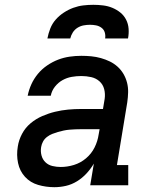

<svg xmlns="http://www.w3.org/2000/svg" viewBox="-20 -770 640 798"><path d="M206 8Q171 8 138.5 -1.5Q106 -11 84 -35Q62 -59 55 -92.5Q48 -126 54 -161Q58 -188 71.5 -213.5Q85 -239 107 -257.5Q129 -276 155.5 -287.5Q182 -299 209 -305.5Q236 -312 263 -314.5Q290 -317 317 -317H408L415 -359Q418 -380 413 -399.5Q408 -419 393.5 -432Q379 -445 359 -449.5Q339 -454 318 -454Q298 -454 278 -450.5Q258 -447 240 -437Q222 -427 208.5 -410Q195 -393 191 -372H95Q100 -397 110.5 -420Q121 -443 137.5 -463Q154 -483 176 -498Q198 -513 221.5 -522Q245 -531 269.5 -534.5Q294 -538 318 -538Q339 -538 359.5 -536Q380 -534 399.5 -528.5Q419 -523 436.5 -514.5Q454 -506 468.5 -493Q483 -480 493 -463Q503 -446 508 -426.5Q513 -407 512.5 -386.5Q512 -366 509 -345L466 -84H513V0H355L370 -90Q357 -68 339.5 -49Q322 -30 300 -16.5Q278 -3 254 2.5Q230 8 206 8ZM232 -76Q260 -76 287.5 -84.5Q315 -93 337.5 -112Q360 -131 373 -157Q386 -183 390 -211L394 -233H317Q305 -233 293 -232.5Q281 -232 269 -231Q257 -230 245 -227.5Q233 -225 221 -221.5Q209 -218 197.5 -213.5Q186 -209 175.5 -201Q165 -193 159 -182Q153 -171 151 -159Q148 -141 152.5 -124Q157 -107 169 -95.5Q181 -84 198 -80Q215 -76 232 -76ZM177 -610Q181 -631 189 -651.5Q197 -672 211.5 -688.5Q226 -705 245 -717.5Q264 -730 284.5 -737.5Q305 -745 326 -747.5Q347 -750 368 -750Q388 -750 408.5 -747.5Q429 -745 447 -737.5Q465 -730 480 -718Q495 -706 504 -688.5Q513 -671 514.5 -650.5Q516 -630 512 -610H417Q419 -623 415.5 -635Q412 -647 402 -654.5Q392 -662 379.5 -664.5Q367 -667 354 -667Q341 -667 327.5 -664.5Q314 -662 302 -654.5Q290 -647 282.5 -635Q275 -623 272 -610Z"/></svg>

Font: Iosevka Curly Slab MdExObl
Style: Regular
Weight: 500
Width: 7
Italic angle: -9°
Monospace: yes
Designer: Belleve Invis
Foundry: Belleve Invis
Version: Version 11.1.0; ttfautohint (v1.8.3)